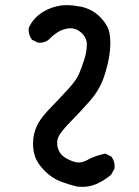

<svg xmlns="http://www.w3.org/2000/svg" viewBox="-20 -727 540 746"><path d="M108.4 -168Q108.4 -178.2 109.4 -188.5Q113.8 -222.2 128.9 -248.8Q144 -275.4 181.6 -313.5Q217.8 -351.1 247.1 -383.3Q276.4 -415.5 287.1 -440.4Q298.3 -466.8 307.9 -497.1Q317.4 -527.3 317.4 -555.7Q317.4 -581.5 293.5 -602.1Q275.4 -617.2 252.9 -617.2Q245.1 -617.2 236.8 -615.2Q203.1 -607.9 169.4 -573.2Q155.3 -561 134.8 -561Q131.8 -561 127 -561.5L104 -572.8L103 -574.7Q91.3 -590.8 91.3 -611.3Q91.3 -614.3 91.8 -619.1Q109.4 -657.7 148.4 -681.6Q178.2 -699.7 216.8 -705.6Q227.1 -707 239.3 -707Q261.7 -707 291 -701.7Q336.9 -692.9 367.9 -661.9Q398.9 -630.9 405.3 -598.6Q408.7 -581.5 408.7 -562.5Q408.7 -501.5 384.3 -429.2Q367.2 -377.9 329.1 -334.7Q291 -291.5 256.1 -256.1Q221.2 -220.7 209 -199.2Q202.1 -187 202.1 -172.4Q202.1 -130.4 240.7 -109.9Q268.1 -95.7 285.2 -95.7Q303.7 -95.7 324.2 -107.9Q343.8 -119.6 388.7 -130.4L412.6 -118.7L413.6 -117.2Q425.3 -101.6 425.3 -80.6Q425.3 -77.1 424.8 -71.8L411.6 -47.9Q383.8 -24.4 352.5 -11.2Q328.1 -1 298.8 -1Q290 -1 279.8 -2Q245.6 -10.3 214.8 -22Q182.1 -34.7 152.8 -64Q123.5 -93.3 114.7 -123.5Q108.4 -145 108.4 -168Z"/></svg>

Font: Bakudai
Style: Bold
Weight: 700
Version: Version 1.48